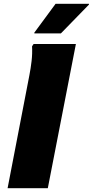

<svg xmlns="http://www.w3.org/2000/svg" viewBox="-20 -992 489 1012"><path d="M20 0 135 -596Q142 -632 146.5 -670.5Q151 -709 149 -748L157 -760H380L232 0ZM161 -816V-820L273 -972H449V-968L301 -816Z"/></svg>

Font: Kufam Black
Style: Italic
Weight: 900
Italic angle: -11°
Designer: Artur Schmal
Foundry: Original Type
Version: Version 1.301; ttfautohint (v1.8.3)